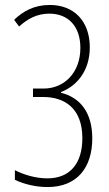

<svg xmlns="http://www.w3.org/2000/svg" viewBox="-20 -744 441 774"><path d="M342 -553C342 -659 278 -724 181 -724C119 -724 74 -700 37 -664L57 -637C91 -668 129 -689 179 -689C254 -689 304 -639 304 -551C304 -450 238 -387 156 -387H113V-353H154C241 -353 312 -307 312 -187C312 -86 263 -25 171 -25C123 -25 75 -40 40 -58V-19C79 -1 124 10 172 10C292 10 352 -70 352 -186C352 -292 302 -351 226 -370V-373C287 -396 342 -456 342 -553Z"/></svg>

Font: Noto Sans Armenian ExtraCondensed ExtraLight
Style: Regular
Weight: 200
Width: 2
Designer: Monotype Design Team
Foundry: Monotype Imaging Inc.
Version: Version 2.008